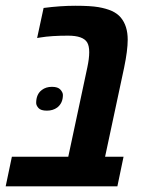

<svg xmlns="http://www.w3.org/2000/svg" viewBox="-47 -660 519 680"><path d="M107.4 -631.8Q167 -639.6 220 -639.6Q272.9 -639.6 301.3 -634.8Q329.6 -629.9 349.1 -621.1Q368.7 -612.3 380.9 -597.7Q405.3 -568.4 405.3 -519.5Q405.3 -481.4 392.6 -420.4L325.2 -105H390.6L368.7 0H-26.9L-4.9 -105H194.8L262.2 -420.9Q269 -452.6 269 -475.1Q269 -497.6 261.7 -509.8Q247.1 -533.7 194.3 -533.7Q134.3 -533.7 96.2 -527.3L84.5 -525.4ZM101.1 -341.3Q115.7 -352.5 137 -352.5Q158.2 -352.5 167 -342.5Q175.8 -332.5 175.8 -323.7Q175.8 -294.9 155.8 -279.3Q140.6 -268.1 119.1 -268.1Q97.7 -268.1 89.4 -277.3Q81.1 -286.6 81.1 -295.4Q81.1 -326.2 101.1 -341.3Z"/></svg>

Font: Open Sans Hebrew Condensed
Style: Bold Italic
Weight: 700
Width: 3
Italic angle: -12°
Foundry: Ascender Corporation, Yanek Iontef
Version: Version 2.001;PS 002.001;hotconv 1.0.70;makeotf.lib2.5.58329